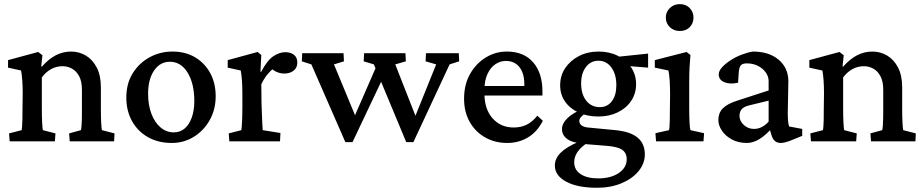

<svg xmlns="http://www.w3.org/2000/svg" viewBox="-20 -678 4433 921"><path d="M26.4 0 23.4 -38.1 84 -53.7Q85 -58.6 85.9 -70.8Q86.9 -83 87.4 -103.5Q87.9 -124 87.9 -155.3L88.9 -230.5Q88.9 -262.7 86.9 -291.5Q85 -320.3 81.1 -339.8L18.6 -353.5V-389.6L163.1 -428.7L183.6 -413.1L177.7 -359.4L180.7 -358.4Q213.9 -395.5 248 -413.1Q282.2 -430.7 321.3 -430.7Q359.4 -430.7 391.6 -411.6Q423.8 -392.6 443.8 -354.5Q463.9 -316.4 463.9 -258.8V-154.3Q463.9 -120.1 465.3 -91.3Q466.8 -62.5 468.8 -53.7L529.3 -38.1L527.3 0H314.5L311.5 -38.1L368.2 -53.7Q370.1 -61.5 371.1 -74.7Q372.1 -87.9 372.6 -106.9Q373 -126 373 -149.4V-247.1Q373 -288.1 359.4 -313Q345.7 -337.9 324.7 -349.1Q303.7 -360.4 280.3 -360.4Q250 -360.4 224.6 -346.2Q199.2 -332 180.7 -306.6V-160.2Q180.7 -119.1 182.1 -90.8Q183.6 -62.5 185.5 -53.7L246.1 -38.1L243.2 0Z M803.7 7.8Q739.3 7.8 689.9 -20Q640.6 -47.9 613.3 -97.2Q585.9 -146.5 585.9 -210Q585.9 -277.3 616.7 -326.7Q647.5 -376 697.8 -403.3Q748 -430.7 807.6 -430.7Q869.1 -430.7 915.5 -403.3Q961.9 -376 988.3 -327.6Q1014.6 -279.3 1014.6 -215.8Q1014.6 -153.3 986.3 -102.5Q958 -51.8 910.2 -22Q862.3 7.8 803.7 7.8ZM813.5 -43Q843.8 -43 865.7 -61.5Q887.7 -80.1 899.9 -114.3Q912.1 -148.4 912.1 -192.4Q912.1 -277.3 879.9 -329.6Q847.7 -381.8 794.9 -381.8Q748 -381.8 719.2 -339.8Q690.4 -297.9 690.4 -228.5Q690.4 -174.8 706.1 -132.8Q721.7 -90.8 750 -66.9Q778.3 -43 813.5 -43Z M1080.1 0 1077.1 -38.1 1137.7 -53.7Q1138.7 -57.6 1139.6 -70.3Q1140.6 -83 1141.6 -104.5Q1142.6 -126 1142.6 -155.3V-230.5Q1142.6 -262.7 1140.6 -291.5Q1138.7 -320.3 1134.8 -339.8L1072.3 -353.5V-389.6L1215.8 -428.7L1233.4 -414.1L1229.5 -334L1232.4 -333Q1261.7 -388.7 1291 -408.2Q1320.3 -427.7 1348.6 -427.7Q1373 -427.7 1389.6 -415.5Q1406.2 -403.3 1406.2 -377.9Q1406.2 -352.5 1388.2 -338.9Q1370.1 -325.2 1344.7 -325.2Q1325.2 -325.2 1308.1 -332.5Q1291 -339.8 1274.4 -356.4L1293.9 -351.6Q1278.3 -339.8 1262.2 -320.3Q1246.1 -300.8 1233.4 -273.4L1234.4 -186.5Q1235.4 -158.2 1236.3 -131.3Q1237.3 -104.5 1238.3 -84Q1239.3 -63.5 1240.2 -53.7L1325.2 -40L1323.2 0Z M1928.7 3.9 1773.4 -369.1 1724.6 -383.8 1726.6 -422.9H1924.8L1926.8 -383.8L1876 -369.1L1985.4 -90.8H1960L2072.3 -369.1L2021.5 -383.8L2023.4 -422.9H2180.7L2182.6 -383.8L2136.7 -369.1L1962.9 3.9ZM1636.7 3.9 1473.6 -369.1 1427.7 -383.8 1429.7 -422.9H1627.9L1629.9 -383.8L1582 -369.1L1697.3 -90.8H1668L1792 -375L1821.3 -313.5L1670.9 3.9Z M2413.1 7.8Q2354.5 7.8 2307.6 -18.6Q2260.7 -44.9 2233.4 -92.8Q2206.1 -140.6 2206.1 -204.1Q2206.1 -273.4 2235.4 -324.2Q2264.6 -375 2312 -403.3Q2359.4 -431.6 2414.1 -430.7Q2494.1 -429.7 2538.1 -378.4Q2582 -327.1 2582 -239.3V-219.7H2287.1V-265.6H2507.8L2495.1 -249V-274.4Q2495.1 -326.2 2471.7 -356Q2448.2 -385.7 2406.2 -385.7Q2379.9 -385.7 2356.4 -370.1Q2333 -354.5 2318.4 -323.2Q2303.7 -292 2303.7 -245.1V-230.5Q2303.7 -154.3 2342.8 -110.4Q2381.8 -66.4 2444.3 -66.4Q2477.5 -66.4 2504.9 -79.1Q2532.2 -91.8 2557.6 -123L2584 -98.6Q2556.6 -44.9 2512.2 -18.6Q2467.8 7.8 2413.1 7.8Z M2843.8 222.7Q2750 222.7 2695.8 193.4Q2641.6 164.1 2641.6 116.2Q2641.6 82 2669.9 54.2Q2698.2 26.4 2757.8 1L2796.9 7.8Q2767.6 26.4 2751 49.8Q2734.4 73.2 2734.4 100.6Q2734.4 136.7 2765.1 157.2Q2795.9 177.7 2849.6 177.7Q2910.2 177.7 2948.2 151.9Q2986.3 126 2986.3 85.9Q2986.3 55.7 2964.4 40.5Q2942.4 25.4 2889.6 21.5L2780.3 12.7L2767.6 7.8Q2727.5 7.8 2701.7 -10.7Q2675.8 -29.3 2675.8 -58.6Q2675.8 -85.9 2702.6 -111.8Q2729.5 -137.7 2778.3 -156.2L2792 -136.7Q2775.4 -126 2767.1 -116.7Q2758.8 -107.4 2758.8 -98.6Q2758.8 -85 2769.5 -76.7Q2780.3 -68.4 2799.8 -66.4L2932.6 -53.7Q3002.9 -46.9 3038.1 -18.1Q3073.2 10.7 3073.2 62.5Q3073.2 106.4 3043 143.1Q3012.7 179.7 2960.9 201.2Q2909.2 222.7 2843.8 222.7ZM2850.6 -119.1Q2796.9 -119.1 2755.4 -138.2Q2713.9 -157.2 2690.4 -190.9Q2667 -224.6 2667 -268.6Q2667 -315.4 2691.4 -351.6Q2715.8 -387.7 2757.3 -409.2Q2798.8 -430.7 2851.6 -430.7Q2903.3 -430.7 2943.8 -410.2Q2984.4 -389.6 3007.8 -354.5Q3031.2 -319.3 3031.2 -274.4Q3031.2 -229.5 3007.8 -194.3Q2984.4 -159.2 2943.4 -139.2Q2902.3 -119.1 2850.6 -119.1ZM2857.4 -164.1Q2893.6 -164.1 2915 -192.4Q2936.5 -220.7 2936.5 -268.6Q2936.5 -322.3 2912.6 -354.5Q2888.7 -386.7 2850.6 -386.7Q2813.5 -386.7 2790.5 -356.4Q2767.6 -326.2 2767.6 -277.3Q2767.6 -226.6 2792 -195.3Q2816.4 -164.1 2857.4 -164.1ZM3088.9 -353.5 2966.8 -363.3 2929.7 -404.3 3088.9 -420.9Z M3127 0 3124 -39.1 3189.5 -53.7Q3190.4 -57.6 3191.4 -68.8Q3192.4 -80.1 3192.9 -101.1Q3193.4 -122.1 3193.4 -155.3L3194.3 -224.6Q3194.3 -260.7 3192.4 -290.5Q3190.4 -320.3 3186.5 -339.8L3121.1 -353.5V-389.6L3273.4 -428.7L3292 -414.1Q3289.1 -383.8 3287.6 -353.5Q3286.1 -323.2 3286.1 -283.2V-160.2Q3286.1 -120.1 3287.6 -90.8Q3289.1 -61.5 3292 -53.7L3357.4 -39.1L3354.5 0ZM3241.2 -529.3Q3211.9 -529.3 3192.9 -547.9Q3173.8 -566.4 3173.8 -593.8Q3173.8 -620.1 3192.9 -639.2Q3211.9 -658.2 3241.2 -658.2Q3270.5 -658.2 3288.6 -639.2Q3306.6 -620.1 3306.6 -593.8Q3306.6 -566.4 3288.6 -547.9Q3270.5 -529.3 3241.2 -529.3Z M3562.5 7.8Q3521.5 7.8 3490.2 -9.3Q3459 -26.4 3442.4 -51.8Q3425.8 -77.1 3425.8 -102.5Q3425.8 -135.7 3446.8 -157.7Q3467.8 -179.7 3516.6 -195.3L3667 -244.1V-289.1Q3667 -311.5 3652.8 -331.1Q3638.7 -350.6 3615.2 -362.3Q3591.8 -374 3562.5 -374Q3542 -374 3533.7 -364.7Q3525.4 -355.5 3523.4 -328.1L3520.5 -281.2Q3481.4 -272.5 3454.6 -283.7Q3427.7 -294.9 3427.7 -321.3Q3427.7 -337.9 3443.8 -355.5Q3460 -373 3484.9 -389.2Q3509.8 -405.3 3538.1 -416Q3566.4 -426.8 3591.8 -430.7Q3668 -430.7 3714.4 -392.1Q3760.7 -353.5 3761.7 -290L3758.8 -135.7Q3758.8 -114.3 3760.3 -97.2Q3761.7 -80.1 3765.6 -71.3L3828.1 -59.6V-26.4L3775.4 -4.9Q3760.7 1 3748 4.4Q3735.4 7.8 3725.6 7.8Q3692.4 7.8 3681.6 -27.3L3668.9 -68.4L3685.5 -66.4Q3654.3 -30.3 3623.5 -11.2Q3592.8 7.8 3562.5 7.8ZM3596.7 -59.6Q3616.2 -59.6 3633.8 -68.4Q3651.4 -77.1 3667 -94.7V-195.3L3571.3 -171.9Q3547.9 -166 3537.6 -153.8Q3527.3 -141.6 3527.3 -122.1Q3527.3 -97.7 3547.9 -78.6Q3568.4 -59.6 3596.7 -59.6Z M3870.1 0 3867.2 -38.1 3927.7 -53.7Q3928.7 -58.6 3929.7 -70.8Q3930.7 -83 3931.2 -103.5Q3931.6 -124 3931.6 -155.3L3932.6 -230.5Q3932.6 -262.7 3930.7 -291.5Q3928.7 -320.3 3924.8 -339.8L3862.3 -353.5V-389.6L4006.8 -428.7L4027.3 -413.1L4021.5 -359.4L4024.4 -358.4Q4057.6 -395.5 4091.8 -413.1Q4126 -430.7 4165 -430.7Q4203.1 -430.7 4235.4 -411.6Q4267.6 -392.6 4287.6 -354.5Q4307.6 -316.4 4307.6 -258.8V-154.3Q4307.6 -120.1 4309.1 -91.3Q4310.5 -62.5 4312.5 -53.7L4373 -38.1L4371.1 0H4158.2L4155.3 -38.1L4211.9 -53.7Q4213.9 -61.5 4214.8 -74.7Q4215.8 -87.9 4216.3 -106.9Q4216.8 -126 4216.8 -149.4V-247.1Q4216.8 -288.1 4203.1 -313Q4189.5 -337.9 4168.5 -349.1Q4147.5 -360.4 4124 -360.4Q4093.8 -360.4 4068.4 -346.2Q4043 -332 4024.4 -306.6V-160.2Q4024.4 -119.1 4025.9 -90.8Q4027.3 -62.5 4029.3 -53.7L4089.8 -38.1L4086.9 0Z"/></svg>

Font: Crimson Pro ExtraLight Medium
Style: Regular
Weight: 500
Version: Version 1.002